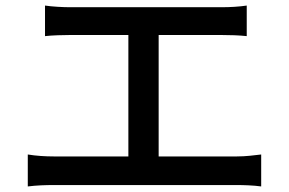

<svg xmlns="http://www.w3.org/2000/svg" viewBox="-20 -702 1040 691"><path d="M80 -146V-31C112 -35 144 -36 173 -36H833C854 -36 893 -35 920 -31V-146C894 -143 865 -139 833 -139H551V-576H778C807 -576 840 -575 868 -572V-682C841 -678 809 -676 778 -676H231C208 -676 168 -678 142 -682V-572C168 -575 209 -576 231 -576H442V-139H173C144 -139 110 -141 80 -146Z"/></svg>

Font: Noto Sans TC Medium
Style: Regular
Weight: 500
Designer: Ryoko NISHIZUKA 西塚涼子 (kana, bopomofo & ideographs); Paul D. Hunt (Latin, Greek & Cyrillic); Sandoll Communications 산돌커뮤니
Foundry: Adobe
Version: Version 2.004;hotconv 1.0.118;makeotfexe 2.5.65603